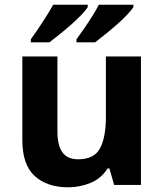

<svg xmlns="http://www.w3.org/2000/svg" viewBox="-20 -786 697 816"><path d="M579 -546V0H465L445 -70H437Q411 -28 365.5 -9Q320 10 269 10Q181 10 128 -37.5Q75 -85 75 -190V-546H224V-227Q224 -169 245 -139Q266 -109 312 -109Q380 -109 405 -155.5Q430 -202 430 -289V-546ZM547 -756Q539 -743 520 -723Q501 -703 476 -681Q451 -659 426.5 -639.5Q402 -620 384 -606H305V-619Q319 -638 337 -664Q355 -690 372 -717Q389 -744 400 -766H547ZM353 -756Q345 -743 326 -723Q307 -703 282 -681Q257 -659 232.5 -639.5Q208 -620 190 -606H111V-619Q125 -638 142.5 -664Q160 -690 177 -717Q194 -744 206 -766H353Z"/></svg>

Font: Noto Sans Sundanese
Style: Bold
Weight: 700
Version: Version 2.003